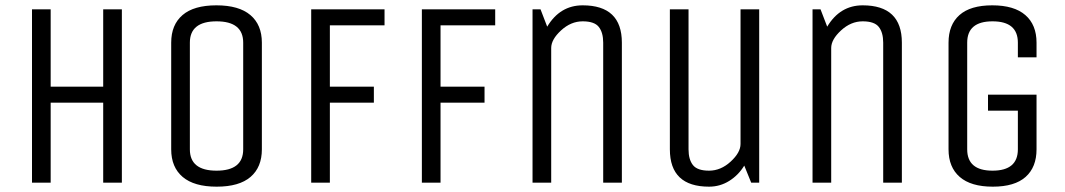

<svg xmlns="http://www.w3.org/2000/svg" viewBox="-20 -685 3992 720"><path d="M170 0H100V-650H170V-360H367V-650H437V0H367V-300H170Z M962 -525V-125Q962 -58 919.5 -21.5Q877 15 792.5 15Q708 15 665 -21.5Q622 -58 622 -125V-525Q622 -592 664.5 -628.5Q707 -665 791.5 -665Q876 -665 919 -628.5Q962 -592 962 -525ZM892 -125V-525Q892 -605 792 -605Q692 -605 692 -525V-125Q692 -45 792 -45Q892 -45 892 -125Z M1217 0H1147V-650H1422V-590H1217V-360H1382V-300H1217Z M1632 0H1562V-650H1837V-590H1632V-360H1797V-300H1632Z M2047 0H1977V-650H2007L2032 -585Q2080 -665 2165 -665Q2312 -665 2312 -525V0H2242V-525Q2242 -563 2225.5 -584Q2209 -605 2165 -605Q2121 -605 2084 -571Q2047 -537 2047 -505Z M2492 -125V-650H2562V-125Q2562 -87 2578.5 -66Q2595 -45 2639 -45Q2683 -45 2720 -79Q2757 -113 2757 -145V-650H2827V0H2797L2771 -64Q2749 -28 2714.5 -6.5Q2680 15 2639 15Q2492 15 2492 -125Z M3097 0H3027V-650H3057L3082 -585Q3130 -665 3215 -665Q3362 -665 3362 -525V0H3292V-525Q3292 -563 3275.5 -584Q3259 -605 3215 -605Q3171 -605 3134 -571Q3097 -537 3097 -505Z M3685 -270V-330H3867V-125Q3867 -58 3826 -21.5Q3785 15 3703 15Q3621 15 3579 -21.5Q3537 -58 3537 -125V-525Q3537 -592 3578 -628.5Q3619 -665 3701 -665Q3783 -665 3825 -628.5Q3867 -592 3867 -525V-470H3797V-525Q3797 -605 3702 -605Q3607 -605 3607 -525V-125Q3607 -45 3702 -45Q3797 -45 3797 -125V-270Z"/></svg>

Font: Unica One
Style: Regular
Weight: 400
Designer: Eduardo Rodriguez Tunni
Foundry: Eduardo Rodriguez Tunni
Version: Version 1.001